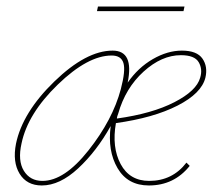

<svg xmlns="http://www.w3.org/2000/svg" viewBox="-20 -565 661 588"><path d="M545 -545 542 -531H277L280 -545ZM537 -410Q583 -410 600 -385.5Q617 -361 609 -327Q597 -279 523.5 -241.5Q450 -204 335 -188Q322 -114 349.5 -62.5Q377 -11 437 -11Q508 -11 551 -67L561 -57Q513 3 436 3Q371 3 340 -50Q309 -103 319 -179Q276 -102 219.5 -49.5Q163 3 108 3Q62 3 40 -33Q18 -69 29 -125Q49 -221 146.5 -315.5Q244 -410 325 -410Q391 -410 371 -312Q403 -358 448 -384Q493 -410 537 -410ZM593 -327Q601 -353 588.5 -374.5Q576 -396 534 -396Q475 -396 419.5 -345.5Q364 -295 342 -217Q341 -215 339.5 -210Q338 -205 338 -202Q446 -217 514 -252Q582 -287 593 -327ZM110 -11Q177 -11 251 -104.5Q325 -198 350 -292Q365 -349 358 -372Q351 -395 322 -395Q249 -395 157 -306Q65 -217 46 -126Q34 -73 53 -42Q72 -11 110 -11Z"/></svg>

Font: EauTest Thin
Style: Italic
Weight: 250
Italic angle: -12°
Designer: Christian Thalmann (Catharsis Fonts)
Version: Version 0.001;PS 000.001;hotconv 1.0.88;makeotf.lib2.5.64775